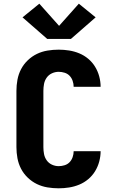

<svg xmlns="http://www.w3.org/2000/svg" viewBox="-20 -1012 640 1040"><path d="M298 8Q267 8 237 3Q207 -2 180 -15Q153 -28 130.5 -49.5Q108 -71 94 -98Q80 -125 74.5 -155Q69 -185 69 -215V-520Q69 -550 74.5 -580Q80 -610 94 -637Q108 -664 130.5 -685.5Q153 -707 180 -720Q207 -733 237 -738Q267 -743 298 -743Q326 -743 354.5 -738.5Q383 -734 409.5 -723Q436 -712 458 -693.5Q480 -675 495 -650.5Q510 -626 517.5 -598Q525 -570 525 -542H379Q379 -558 373.5 -574Q368 -590 357 -601.5Q346 -613 330 -618Q314 -623 298 -623Q279 -623 261.5 -615Q244 -607 233 -591.5Q222 -576 218.5 -557.5Q215 -539 215 -520V-215Q215 -196 218.5 -177.5Q222 -159 233 -143.5Q244 -128 261.5 -120Q279 -112 298 -112Q314 -112 330 -117Q346 -122 357 -133.5Q368 -145 373.5 -161Q379 -177 379 -193H525Q525 -165 517.5 -137Q510 -109 495 -84.5Q480 -60 458 -41.5Q436 -23 409.5 -12Q383 -1 354.5 3.5Q326 8 298 8ZM364 -801H236L102 -918L193 -992L300 -872L407 -992L498 -918Z"/></svg>

Font: Iosevka Custom Heavy Extended
Style: Regular
Weight: 900
Width: 7
Monospace: yes
Designer: Belleve Invis
Foundry: Belleve Invis
Version: Version 11.2.4; ttfautohint (v1.8.4)